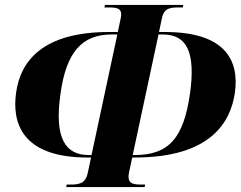

<svg xmlns="http://www.w3.org/2000/svg" viewBox="-20 -744 970 774"><path d="M247 10H563L565 0H552C516 0 491 -3 500 -48L513 -109H523C830 -109 910 -252 927 -371C945 -501 888 -615 645 -615H621L633 -672C642 -713 668 -714 704 -714H717L719 -724H403L401 -714H414C450 -714 475 -713 467 -672L455 -615H420C156 -615 63 -501 45 -371C28 -252 65 -109 333 -109H347L334 -48C325 -3 298 0 262 0H249ZM349 -119H338C243 -119 198 -187 224 -367C247 -532 309 -605 430 -605H453ZM515 -119 619 -605H637C734 -605 769 -532 746 -367C720 -187 661 -119 522 -119Z"/></svg>

Font: Noto Serif Display ExtraBold
Style: Italic
Weight: 800
Italic angle: -12°
Designer: Monotype Design Team
Foundry: Monotype Imaging Inc.
Version: Version 2.009